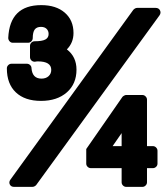

<svg xmlns="http://www.w3.org/2000/svg" viewBox="-20 -730 658 750"><path d="M35.2 0Q22.9 0 18.3 -9.5Q13.7 -19 21 -28.8L501 -691.9Q508.3 -699.2 516.1 -699.2H587.9Q600.1 -699.2 605 -689.5Q609.9 -679.7 603 -669.9L121.1 -6.8Q114.3 0 106 0ZM6.8 -462.9Q6.8 -470.2 12.2 -475.6Q17.6 -481 24.9 -481H85Q92.3 -481 97.7 -475.8Q103 -470.7 103 -463.9Q106 -422.9 142.1 -422.9Q159.2 -422.9 169.7 -432.4Q180.2 -441.9 180.2 -457Q180.2 -490.2 127.9 -490.2Q122.1 -490.2 116.2 -488.8Q107.9 -488.8 102.5 -494.1Q97.2 -499.5 97.2 -506.8V-550.8Q97.2 -558.1 102.5 -563.5Q107.9 -568.8 115.2 -568.8Q144.5 -568.8 157.2 -575.7Q169.9 -582.5 169.9 -597.2Q169.9 -609.4 162.1 -617.2Q154.3 -625 140.1 -625Q123 -625 115.5 -614.5Q107.9 -604 107.9 -581.1Q107.9 -574.2 102.5 -568.6Q97.2 -563 89.8 -563H29.8Q22.5 -563 17.3 -568.8Q12.2 -574.7 12.2 -582Q18.1 -710 141.1 -710Q199.2 -710 233.2 -680.4Q267.1 -650.9 267.1 -601.1Q267.1 -563 241.2 -537.1Q278.8 -508.3 278.8 -458Q278.8 -402.3 241 -369.1Q203.1 -335.9 140.1 -335.9Q77.1 -335.9 42 -369.1Q6.8 -402.3 6.8 -462.9ZM335 -73.2Q327.6 -73.2 322.3 -78.4Q316.9 -83.5 316.9 -90.8V-147.9L458 -351.1Q459.5 -353.5 464.4 -356.2Q469.2 -358.9 472.2 -358.9H536.1Q543.5 -358.9 548.8 -353.3Q554.2 -347.7 554.2 -340.8V-159.2H577.1Q584.5 -159.2 589.8 -153.8Q595.2 -148.4 595.2 -141.1V-90.8Q595.2 -83.5 589.8 -78.4Q584.5 -73.2 577.1 -73.2H554.2V-18.1Q554.2 -10.7 548.8 -5.4Q543.5 0 536.1 0H473.1Q465.8 0 460.4 -5.4Q455.1 -10.7 455.1 -18.1V-73.2ZM419.9 -159.2H455.1V-210Z"/></svg>

Font: Fragment Mono
Style: Bold
Weight: 700
Designer: Wei Huang based on Nimbus Sans by URW Studio, based on Helvetica by Max Miedinger.
Foundry: Wei Huang
Version: Version 1.011